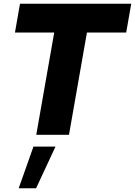

<svg xmlns="http://www.w3.org/2000/svg" viewBox="-20 -721 722 1027"><path d="M445 -547H655L682 -701H87L60 -547H270L174 0H349ZM277 63H159L80 286H173Z"/></svg>

Font: Geom ExtraBold
Style: Bold Italic
Weight: 800
Italic angle: -10°
Version: Version 1.102